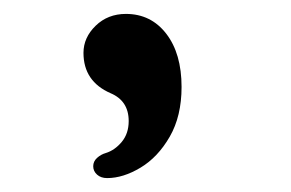

<svg xmlns="http://www.w3.org/2000/svg" viewBox="-20 -144 418 276"><path d="M114 95Q114 88 119.5 83Q125 78 132 76Q145 72 155 60Q165 48 165 30Q165 1 139 -10Q100 -27 100 -68Q100 -90 117.5 -107Q135 -124 161 -124Q197 -124 219 -95.5Q241 -67 241 -19Q241 23 224 52.5Q207 82 182 97Q157 112 134 112Q125 112 119.5 107Q114 102 114 95Z"/></svg>

Font: Tsukimi Rounded SemiBold
Style: Regular
Weight: 600
Designer: Takashi Funayama
Foundry: Takashi Funayama
Version: Version 1.032; ttfautohint (v1.8.3)